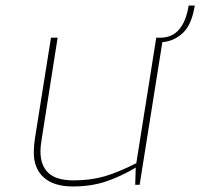

<svg xmlns="http://www.w3.org/2000/svg" viewBox="-20 -667 723 693"><path d="M566 -515 484 0H468L470 -62Q414 -29 361 -11.5Q308 6 243 6Q174 6 138 -26.5Q102 -59 102 -116Q102 -141 106 -167L164 -531H188L130 -162Q126 -138 126 -121Q126 -70 154.5 -43Q183 -16 246 -16Q307 -16 357 -30.5Q407 -45 472 -78L544 -531H559Q642 -531 661 -647H683Q672 -578 640 -548Q608 -518 566 -515Z"/></svg>

Font: Exo Thin
Style: Italic
Weight: 250
Italic angle: -9°
Designer: Natanael Gama
Foundry: Natanael Gama
Version: Version 1.500; ttfautohint (v1.6)